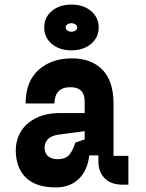

<svg xmlns="http://www.w3.org/2000/svg" viewBox="-20 -807 640 839"><path d="M541 0H517Q464 0 437 -28.3Q410 -56.6 410 -100V-128H370Q362.6 -62.4 324.3 -25.2Q286 12 224 12Q136 12 92.5 -31.5Q49 -75 49 -150Q49 -194.2 70.8 -231.3Q92.6 -268.4 136.6 -290.7Q180.6 -313 244 -313H350V-363Q350 -395.6 334.2 -410.8Q318.4 -426 288.6 -426Q252.4 -426 235.2 -407.4Q218 -388.8 218 -355H92Q92 -450.4 148.2 -501.2Q204.4 -552 294 -552Q379.2 -552 427.6 -502.3Q476 -452.6 476 -355V-126H541ZM309 -183.8 350 -198V-233.8L232.8 -218.2Q202.8 -213.8 188 -197.4Q173.2 -181 175 -157.8Q177.4 -131.2 196.2 -119.9Q215 -108.6 244.4 -112.2Q271.4 -115.2 285.2 -133.4Q299 -151.6 309 -183.8ZM292 -787Q344.4 -787 377.8 -758.9Q411.2 -730.8 411.2 -687Q411.2 -643.2 377.8 -615.1Q344.4 -587 292 -587Q239.6 -587 206.4 -615.1Q173.2 -643.2 173.2 -687Q173.2 -730.8 206.4 -758.9Q239.6 -787 292 -787ZM292 -668.4Q302.4 -668.4 309.8 -673.5Q317.2 -678.6 317.2 -687Q317.2 -695.4 309.8 -700.5Q302.4 -705.6 292 -705.6Q281.6 -705.6 274.4 -700.5Q267.2 -695.4 267.2 -687Q267.2 -678.6 274.4 -673.5Q281.6 -668.4 292 -668.4Z"/></svg>

Font: Fliege Mono Thin
Style: Regular
Weight: 100
Version: Version 0.020;Glyphs 3.3 (3306)